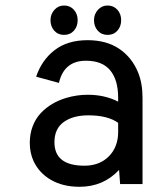

<svg xmlns="http://www.w3.org/2000/svg" viewBox="-20 -681 548 711"><path d="M328.1 -606.4Q328.1 -628.4 342.5 -644.5Q356.9 -660.6 378.4 -660.6Q400.4 -660.6 414.6 -645Q428.7 -629.4 428.7 -606.4Q428.7 -583 414.8 -567.4Q400.9 -551.8 378.4 -551.8Q356 -551.8 342 -567.4Q328.1 -583 328.1 -606.4ZM167 -606.4Q167 -628.4 181.4 -644.5Q195.8 -660.6 217.3 -660.6Q239.3 -660.6 253.4 -645Q267.6 -629.4 267.6 -606.4Q267.6 -583 253.7 -567.4Q239.7 -551.8 217.3 -551.8Q194.8 -551.8 180.9 -567.4Q167 -583 167 -606.4ZM298.3 -456.1Q217.3 -456.1 198.2 -374L113.8 -397Q134.8 -459 182.6 -495.6Q230.5 -532.2 304.2 -532.2Q374 -532.2 421.1 -500.5Q468.3 -468.8 491.2 -413.1Q507.8 -373 507.8 -318.4V0.5H424.8L420.9 -51.8Q362.8 10.7 274.4 10.7Q212.9 10.7 168.7 -14.9Q124.5 -40.5 104 -85Q90.3 -115.2 90.3 -151.9Q90.3 -185.5 101.1 -213.6Q111.8 -241.7 130.9 -262Q149.9 -282.2 173.6 -296.1Q197.3 -310.1 225.1 -318.4Q264.2 -330.1 305.2 -330.1Q367.7 -330.1 417.5 -304.7V-319.3Q417.5 -384.8 388.2 -420.4Q358.9 -456.1 298.3 -456.1ZM307.6 -253.9Q250.5 -253.9 216.1 -229.2Q181.6 -204.6 181.6 -154.3Q181.6 -67.4 292.5 -67.4Q335.4 -67.4 365.5 -87.6Q395.5 -107.9 408.7 -141.6Q417.5 -164.6 417.5 -190.9V-226.1Q378.9 -253.9 307.6 -253.9Z"/></svg>

Font: Meera Inimai
Style: Regular
Weight: 400
Version: 2.0.0+20160526